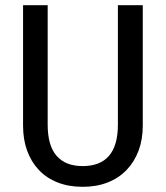

<svg xmlns="http://www.w3.org/2000/svg" viewBox="-20 -709 640 741"><path d="M531 -224Q531 -171 515 -128Q499 -85 469 -53.5Q439 -22 396 -5Q353 12 299 12Q245 12 202 -5Q159 -22 129.5 -53.5Q100 -85 84.5 -128Q69 -171 69 -224V-689H164V-228Q164 -147 198.5 -107.5Q233 -68 299 -68Q435 -68 435 -228V-689H531Z"/></svg>

Font: Wlorlttqgufhjawjgtejqphaquk
Style: Regular
Weight: 400
Monospace: yes
Designer: Carrois Corporate & Edenspiekermann
Foundry: Carrois Corporate GbR & Edenspiekermann AG
Version: Version 2.001